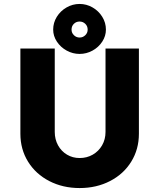

<svg xmlns="http://www.w3.org/2000/svg" viewBox="-20 -946 806 972"><path d="M83.2 -269V-700.4H257.2V-278Q257.2 -240.6 273.8 -210.4Q290.4 -180.2 319.2 -163.1Q347.9 -146 383.2 -146Q419.9 -146 449.6 -163.1Q479.4 -180.2 496.8 -210.3Q514.2 -240.5 514.2 -278V-700.4H683.2V-269Q683.2 -190.4 644.5 -127.7Q605.9 -65 537.2 -29.5Q468.6 6 383.2 6Q297.8 6 229.2 -29.5Q160.7 -65 121.9 -127.7Q83.2 -190.4 83.2 -269ZM249.2 -796.1Q249.2 -831 267.5 -860.7Q285.8 -890.4 316.7 -908.2Q347.6 -926 383 -926Q417.8 -926 448.5 -908.4Q479.2 -890.8 497.7 -860.9Q516.2 -831 516.2 -796Q516.2 -763.8 497.7 -735.3Q479.2 -706.8 448.5 -689.9Q417.8 -673 383 -673Q348.2 -673 317.5 -689.9Q286.8 -706.8 268 -735.2Q249.2 -763.7 249.2 -796.1ZM423.8 -795.9Q423.8 -813.8 411.7 -825.4Q399.6 -837 382.8 -837Q366 -837 354.1 -825.5Q342.2 -813.9 342.2 -796Q342.2 -779.4 354.3 -767.7Q366.4 -756 382.9 -756Q399.6 -756 411.7 -767.7Q423.8 -779.4 423.8 -795.9Z"/></svg>

Font: Easer Grotesk Variable
Style: Regular
Weight: 400
Designer: Boardeaser, Bonnie Shaver-Troup, Thomas Jockin
Foundry: Lexend
Version: Version 1.001;Glyphs 3.1.2 (3151)